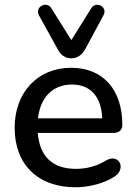

<svg xmlns="http://www.w3.org/2000/svg" viewBox="-20 -784 577 813"><path d="M282 -537C307 -537 327 -551 341 -576L418 -719C438 -755 387 -781 367 -750L282 -614L197 -750C177 -781 126 -755 145 -719L224 -576C237 -551 256 -537 282 -537ZM300 9C355 9 421 -7 466 -37C516 -70 484 -137 428 -104C387 -78 341 -69 301 -69C204 -69 148 -120 140 -221H458C484 -221 498 -233 498 -255C498 -405 416 -497 281 -497C141 -497 42 -394 42 -243C42 -87 141 9 300 9ZM285 -426C364 -426 409 -374 413 -283H141C150 -369 201 -426 285 -426Z"/></svg>

Font: Nunito SemiBold
Style: Regular
Weight: 600
Designer: Vernon Adams
Foundry: Vernon Adams
Version: Version 3.602